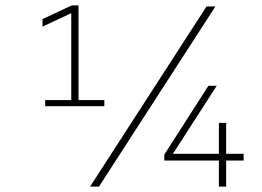

<svg xmlns="http://www.w3.org/2000/svg" viewBox="-20 -694 973 714"><path d="M148 -299H368V-322H272V-674H247L138 -623V-595L245 -645V-322H148ZM315 0H348L781 -670H748ZM591 -97H794V0H821V-97H886V-122H821V-237H794V-122H623L786 -375H755L591 -119Z"/></svg>

Font: LT Wave Text Thin
Style: Regular
Weight: 100
Designer: Daniel Lyons
Version: Version 2.5 (Glyphs App)